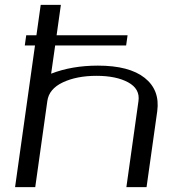

<svg xmlns="http://www.w3.org/2000/svg" viewBox="-20 -770 706 790"><path d="M583 0H500L549.8 -354.5Q556.6 -404.3 507.3 -431.2Q458 -458 377 -458Q295.9 -458 238.8 -431.2Q181.6 -404.3 174.8 -354.5L125 0H42L124 -583H82L87.9 -625H129.9L147.5 -750H230.5L212.9 -625H504.9L499 -583H207L190.4 -466.8Q275.4 -500 382.8 -500Q511.7 -500 575.2 -449.7Q638.7 -399.4 627 -312.5Z"/></svg>

Font: okolaks
Style: RegularItalic
Weight: 500
Italic angle: -8°
Version: Version 000.6.0